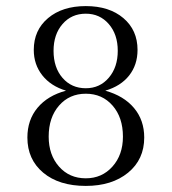

<svg xmlns="http://www.w3.org/2000/svg" viewBox="-20 -599 564 631"><path d="M326 -301Q387 -284 420.5 -244Q454 -204 454 -147Q454 -75 401 -31.5Q348 12 262 12Q174 12 122 -31.5Q70 -75 70 -147Q70 -205 103.5 -245Q137 -285 197 -301Q147 -316 119 -351.5Q91 -387 91 -435Q91 -500 138 -539.5Q185 -579 262 -579Q339 -579 385.5 -539.5Q432 -500 432 -435Q432 -386 404.5 -351Q377 -316 326 -301ZM156 -432Q156 -377 185.5 -343Q215 -309 262 -309Q308 -309 337.5 -343.5Q367 -378 367 -432Q367 -486 337.5 -520Q308 -554 262 -554Q215 -554 185.5 -520Q156 -486 156 -432ZM262 -13Q315 -13 349.5 -51.5Q384 -90 384 -150Q384 -213 350 -252Q316 -291 262 -291Q208 -291 174 -252Q140 -213 140 -150Q140 -90 174 -51.5Q208 -13 262 -13Z"/></svg>

Font: Arapey Thin
Style: Regular
Weight: 100
Designer: Eduardo Rodriguez Tunni
Foundry: Eduardo Rodriguez Tunni
Version: Version 4.000;hotconv 1.0.109;makeotfexe 2.5.65596